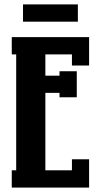

<svg xmlns="http://www.w3.org/2000/svg" viewBox="-20 -848 448 868"><path d="M84 -750V-828.1H332V-750ZM33.2 -680.2H382.8V-551.8H305.2V-602.1H185.1V-505.9H249V-525.9H327.1V-408.2H249V-428.2H185.1V-78.1H305.2V-127.9H382.8V0H33.2V-78.1H53.2V-602.1H33.2Z"/></svg>

Font: Margherita Black
Style: Regular
Weight: 900
Designer: James Puckett
Foundry: Dunwich Type Founders
Version: Version 1.008;hotconv 1.0.109;makeotfexe 2.5.65596